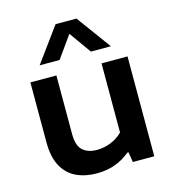

<svg xmlns="http://www.w3.org/2000/svg" viewBox="-119 -906 913 1013"><g transform="rotate(-15 338.0 -399.5)"><path d="M286.5 9Q222.5 9 173.8 -14Q125 -37 97.5 -87.2Q70 -137.5 70 -218.5V-545.5H212V-226Q212 -161 240.8 -135.8Q269.5 -110.5 318 -110.5Q355.5 -110.5 393 -125Q430.5 -139.5 458.5 -168V-545.5H600.5V0H483.5L474.5 -55.5H468.5Q391.5 9 286.5 9ZM140.5 -620 278 -808H392L529.5 -620H420.5L335 -740L249.5 -620Z"/></g></svg>

Font: Encode Sans Expanded Expanded SemiBold
Style: Regular
Weight: 600
Width: 7
Designer: Multiple Designers
Foundry: Impallari Type
Version: Version 3.000; ttfautohint (v1.8.3) -l 8 -r 50 -G 200 -x 14 